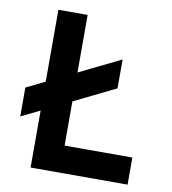

<svg xmlns="http://www.w3.org/2000/svg" viewBox="-79 -762 744 831"><g transform="rotate(10 293.0 -346.5)"><path d="M28.3 -210V-336.9L421.9 -529.8V-402.8ZM110.8 0V-119.1H537.1V0ZM110.8 0V-693.4H239.3V0Z"/></g></svg>

Font: Cascadia Mono
Style: Regular
Weight: 400
Monospace: yes
Designer: Aaron Bell
Foundry: Saja Typeworks
Version: Version 2404.023